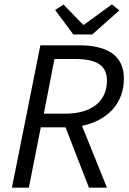

<svg xmlns="http://www.w3.org/2000/svg" viewBox="-20 -865 595 885"><path d="M405 -706 530 -817 496 -845 367 -751H363L273 -844L234 -819L318 -706ZM551 -503C551 -613 469 -656 346 -656H166L35 0H113L168 -278H282L390 0H473L358 -285C469 -308 551 -382 551 -503ZM280 -341H182L231 -593H327C423 -593 473 -565 473 -493C473 -400 405 -341 280 -341Z"/></svg>

Font: Cambridge Sans Italic
Style: Regular
Weight: 400
Italic angle: -11°
Version: Version 2.000;PS 002.000;hotconv 1.0.88;makeotf.lib2.5.64775